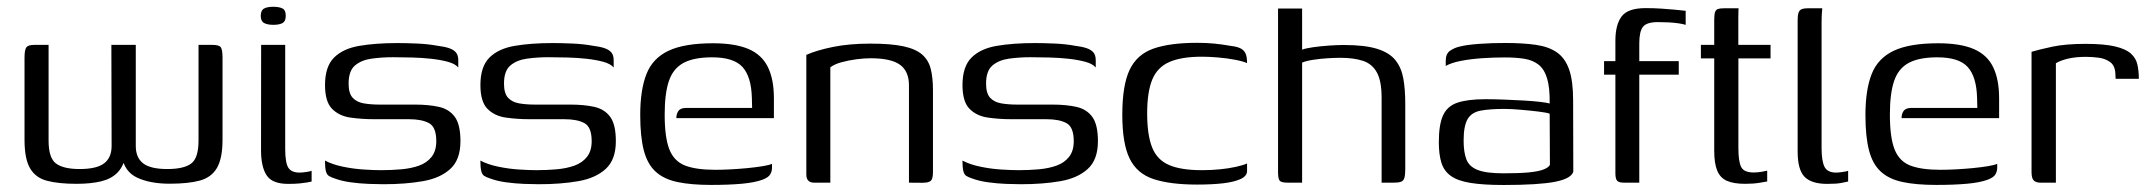

<svg xmlns="http://www.w3.org/2000/svg" viewBox="-20 -529 6234 556"><path d="M201.5 3.3Q149.8 3.3 116.6 -5.4Q83.3 -14 67.2 -41.4Q51 -68.7 51 -124.5V-361.6Q51 -384.4 56.2 -391.7Q61.4 -399 78.9 -399H120.7V-121.8Q120.7 -71.1 142.5 -55.3Q164.2 -39.5 210.6 -39.5Q259.7 -39.5 281.5 -56Q303.2 -72.5 303.2 -106.5L302.5 -399H373.2V-106.3Q373.2 -72.5 394.5 -56Q415.9 -39.5 464.5 -39.5Q512.2 -39.5 533.5 -55.3Q554.9 -71.1 554.9 -122.1V-399H595.2Q614.7 -399 619.5 -391.9Q624.4 -384.9 624.4 -361.6V-124.5Q624.4 -70.5 608.4 -42.9Q592.3 -15.3 558.8 -6.1Q525.3 3 471.2 3Q415.2 3 377.5 -14.4Q339.7 -31.9 332.2 -78.7L343.7 -79.4Q338.2 -47.8 320.5 -29.5Q302.9 -11.3 273.2 -4Q243.5 3.3 201.5 3.3Z M814.6 3.5Q768.3 3.5 752.1 -21.3Q735.9 -46 735.9 -93.7L736.2 -399H805.9V-98Q805.9 -57.5 815 -43.3Q824.2 -29.2 847.4 -29.2Q855.5 -29.2 867.2 -31Q878.9 -32.7 882.4 -34.5V-3.3Q878.8 -2.3 870.4 -0.8Q862 0.7 848.4 2.1Q834.7 3.5 814.6 3.5ZM771.7 -457.1Q754.6 -457.1 744.9 -462.3Q735.1 -467.5 735.1 -482.9Q735.1 -498.8 744.4 -504.1Q753.6 -509.4 771.5 -509.4Q789.5 -509.2 798.6 -504.2Q807.7 -499.3 807.5 -482.9Q807.5 -467.5 798.2 -462.3Q789 -457.1 771.7 -457.1Z M1090.1 4.5Q1072.9 4.5 1047.4 3.5Q1021.9 2.5 995.4 -1.1Q968.9 -4.7 948.4 -12.5Q937.7 -16 931.9 -19.9Q926 -23.8 923.6 -34Q921.1 -44.1 921.1 -64Q942.8 -52.5 973 -46.3Q1003.2 -40 1033.2 -38.1Q1063.2 -36.2 1083.4 -36.2Q1113.4 -36.2 1141.9 -38.7Q1170.4 -41.2 1193.3 -49.3Q1216.1 -57.5 1229.7 -74.6Q1243.4 -91.8 1243.4 -120.1Q1243.4 -161 1222.4 -172.4Q1201.5 -183.8 1164.5 -183.8H1063.5Q1027.1 -183.8 994.7 -188.5Q962.2 -193.1 941.7 -213.8Q921.2 -234.4 921.2 -282.8Q921.2 -336.1 947.3 -362.2Q973.4 -388.2 1020.5 -396.2Q1067.6 -404.3 1130.9 -404.3Q1154 -404.3 1185.9 -403Q1217.7 -401.8 1246.9 -396.5Q1267.4 -394 1280.6 -389.5Q1293.8 -385 1300.5 -377Q1307.1 -369 1307.1 -354.3V-333.6Q1297.9 -344.4 1276.8 -350.1Q1255.8 -355.8 1228.5 -358.8Q1201.3 -361.8 1172.2 -362.5Q1143.2 -363.3 1118.1 -363.3Q1086 -363.3 1056.2 -359.2Q1026.4 -355.1 1007.9 -339.3Q989.5 -323.6 989.5 -286.9Q989.5 -258.8 1001.1 -246.1Q1012.8 -233.3 1033.2 -229.7Q1053.7 -226.1 1080 -226.1H1182.7Q1221 -226.1 1250.7 -219.6Q1280.4 -213.1 1296.9 -190.8Q1313.4 -168.5 1313.4 -120.2Q1313.4 -66.5 1284 -39.8Q1254.7 -13 1204.4 -4.3Q1154.1 4.5 1090.1 4.5Z M1540.1 4.5Q1522.9 4.5 1497.4 3.5Q1471.9 2.5 1445.4 -1.1Q1418.9 -4.7 1398.4 -12.5Q1387.7 -16 1381.9 -19.9Q1376 -23.8 1373.6 -34Q1371.1 -44.1 1371.1 -64Q1392.8 -52.5 1423 -46.3Q1453.2 -40 1483.2 -38.1Q1513.2 -36.2 1533.4 -36.2Q1563.4 -36.2 1591.9 -38.7Q1620.4 -41.2 1643.3 -49.3Q1666.1 -57.5 1679.7 -74.6Q1693.4 -91.8 1693.4 -120.1Q1693.4 -161 1672.4 -172.4Q1651.5 -183.8 1614.5 -183.8H1513.5Q1477.1 -183.8 1444.7 -188.5Q1412.2 -193.1 1391.7 -213.8Q1371.2 -234.4 1371.2 -282.8Q1371.2 -336.1 1397.3 -362.2Q1423.4 -388.2 1470.5 -396.2Q1517.6 -404.3 1580.9 -404.3Q1604 -404.3 1635.9 -403Q1667.7 -401.8 1696.9 -396.5Q1717.4 -394 1730.6 -389.5Q1743.8 -385 1750.5 -377Q1757.1 -369 1757.1 -354.3V-333.6Q1747.9 -344.4 1726.8 -350.1Q1705.8 -355.8 1678.5 -358.8Q1651.3 -361.8 1622.2 -362.5Q1593.2 -363.3 1568.1 -363.3Q1536 -363.3 1506.2 -359.2Q1476.4 -355.1 1457.9 -339.3Q1439.5 -323.6 1439.5 -286.9Q1439.5 -258.8 1451.1 -246.1Q1462.8 -233.3 1483.2 -229.7Q1503.7 -226.1 1530 -226.1H1632.7Q1671 -226.1 1700.7 -219.6Q1730.4 -213.1 1746.9 -190.8Q1763.4 -168.5 1763.4 -120.2Q1763.4 -66.5 1734 -39.8Q1704.7 -13 1654.4 -4.3Q1604.1 4.5 1540.1 4.5Z M2039.1 6.5Q1981.1 6.5 1941.6 -1.9Q1902.1 -10.3 1878.3 -32.2Q1854.5 -54.2 1844.3 -93.8Q1834 -133.4 1834 -196.1Q1834 -268.5 1851.9 -314.2Q1869.7 -360 1915.7 -381.9Q1961.7 -403.7 2044.5 -403.7Q2108.7 -403.7 2147.5 -387.1Q2186.2 -370.5 2203.6 -335Q2221.1 -299.5 2221.1 -244.1V-187H1938.6Q1938.6 -199.4 1944.7 -207.9Q1950.8 -216.4 1966.7 -216.4H2158L2157.3 -245Q2155.8 -306.6 2130.3 -334.8Q2104.9 -363 2042.2 -363Q1989.5 -363 1959.4 -346.9Q1929.4 -330.7 1917.1 -294.7Q1904.8 -258.7 1904.8 -197.2Q1904.8 -131 1918.3 -96.6Q1931.9 -62.1 1963.7 -49.7Q1995.6 -37.3 2051.2 -37.3Q2070.2 -37.3 2094.7 -38.5Q2119.3 -39.8 2143.9 -42.1Q2168.5 -44.5 2188.2 -47.7Q2207.9 -50.9 2215.6 -54.6V-42.8Q2215.6 -33.2 2210.5 -24.2Q2205.4 -15.2 2188 -8.6Q2165.6 -0.3 2128.1 3.1Q2090.7 6.5 2039.1 6.5Z M2338 0Q2315 0 2315 -23.5V-370.1Q2344.5 -383.3 2391.8 -393Q2439.2 -402.7 2500.6 -402.7Q2559.5 -402.7 2595.3 -395.1Q2631.1 -387.5 2649.9 -371.4Q2668.7 -355.3 2675.2 -329.8Q2681.7 -304.2 2681.7 -268.2V-29.7Q2681.7 -19 2679.5 -12.2Q2677.4 -5.3 2670.5 -2.5Q2663.7 0.3 2650.7 0.3L2612.2 0V-281.8Q2612.2 -322.5 2586.3 -341.4Q2560.4 -360.3 2500.9 -360.3Q2482 -360.3 2459.6 -357.3Q2437.1 -354.3 2417 -348.8Q2396.9 -343.4 2384.5 -334.2V0Z M2936.1 4.5Q2918.9 4.5 2893.4 3.5Q2867.9 2.5 2841.4 -1.1Q2814.9 -4.7 2794.4 -12.5Q2783.7 -16 2777.9 -19.9Q2772 -23.8 2769.6 -34Q2767.1 -44.1 2767.1 -64Q2788.8 -52.5 2819 -46.3Q2849.2 -40 2879.2 -38.1Q2909.2 -36.2 2929.4 -36.2Q2959.4 -36.2 2987.9 -38.7Q3016.4 -41.2 3039.3 -49.3Q3062.1 -57.5 3075.7 -74.6Q3089.4 -91.8 3089.4 -120.1Q3089.4 -161 3068.4 -172.4Q3047.5 -183.8 3010.5 -183.8H2909.5Q2873.1 -183.8 2840.7 -188.5Q2808.2 -193.1 2787.7 -213.8Q2767.2 -234.4 2767.2 -282.8Q2767.2 -336.1 2793.3 -362.2Q2819.4 -388.2 2866.5 -396.2Q2913.6 -404.3 2976.9 -404.3Q3000 -404.3 3031.9 -403Q3063.7 -401.8 3092.9 -396.5Q3113.4 -394 3126.6 -389.5Q3139.8 -385 3146.5 -377Q3153.1 -369 3153.1 -354.3V-333.6Q3143.9 -344.4 3122.8 -350.1Q3101.8 -355.8 3074.5 -358.8Q3047.3 -361.8 3018.2 -362.5Q2989.2 -363.3 2964.1 -363.3Q2932 -363.3 2902.2 -359.2Q2872.4 -355.1 2853.9 -339.3Q2835.5 -323.6 2835.5 -286.9Q2835.5 -258.8 2847.1 -246.1Q2858.8 -233.3 2879.2 -229.7Q2899.7 -226.1 2926 -226.1H3028.7Q3067 -226.1 3096.7 -219.6Q3126.4 -213.1 3142.9 -190.8Q3159.4 -168.5 3159.4 -120.2Q3159.4 -66.5 3130 -39.8Q3100.7 -13 3050.4 -4.3Q3000.1 4.5 2936.1 4.5Z M3446.6 5.5Q3368.6 5.5 3320.6 -10.4Q3272.6 -26.2 3251.3 -69.7Q3230 -113.2 3230 -196.6Q3230 -282.2 3251.3 -327Q3272.6 -371.7 3320.6 -388.4Q3368.6 -405 3446.6 -405Q3472.6 -405 3495.3 -402.9Q3517.9 -400.7 3546.8 -395.7Q3563.4 -393.7 3573 -388.6Q3582.7 -383.4 3587 -373.9Q3591.3 -364.4 3591.3 -346.2Q3579.5 -351.6 3556.3 -356Q3533.1 -360.4 3507.2 -362.6Q3481.3 -364.8 3460.6 -364.8Q3401 -364.8 3366.1 -349.4Q3331.2 -334 3316.6 -298.2Q3302 -262.5 3302 -200.5Q3302 -138.8 3316.2 -102.5Q3330.5 -66.3 3365 -51.3Q3399.5 -36.2 3460.6 -36.2Q3488.7 -36.2 3513.9 -38.8Q3539 -41.4 3559.3 -45.9Q3579.5 -50.4 3591.3 -55.6V-33.8Q3591.3 -19.3 3572.7 -10.6Q3554.1 -2 3521.9 1.8Q3489.7 5.5 3446.6 5.5Z M3709.7 0Q3690.4 0 3685.7 -5.8Q3681 -11.6 3681 -31V-504.3H3750.7V-385.3Q3762.5 -389.5 3783.5 -392.4Q3804.5 -395.3 3828.2 -397Q3851.9 -398.7 3871.8 -398.7Q3932.5 -398.7 3968.2 -387.5Q4003.9 -376.3 4021.1 -354.5Q4038.3 -332.8 4043.8 -301.6Q4049.4 -270.5 4049.4 -229.5V-39.2Q4049.4 -22.3 4046.8 -13.8Q4044.3 -5.3 4037.1 -2.7Q4030 0 4015.5 0H3980.9V-245.9Q3980.9 -294.4 3967.2 -319.2Q3953.6 -344 3927 -352.8Q3900.4 -361.6 3861.5 -361.6Q3846.1 -361.6 3824.3 -360.3Q3802.6 -358.9 3782.5 -355.8Q3762.4 -352.7 3750.7 -347.7V0Z M4333.9 6.7Q4275.2 6.7 4238.4 0.7Q4201.5 -5.2 4181.5 -19.5Q4161.6 -33.7 4154.1 -57.7Q4146.6 -81.7 4146.6 -117.2Q4146.6 -168.2 4158.9 -195.1Q4171.3 -222 4200.9 -231.8Q4230.6 -241.7 4281.2 -241.7Q4306.4 -241.7 4335.7 -240.6Q4365 -239.5 4392.7 -237.9Q4420.4 -236.3 4440.6 -233.9Q4460.8 -231.5 4467.6 -229.3Q4468.3 -275.2 4460.1 -302.1Q4451.9 -328.9 4435.4 -341.8Q4418.8 -354.8 4394.2 -358.8Q4369.5 -362.7 4338.1 -362.7Q4304.5 -362.7 4271.1 -360.4Q4237.7 -358 4210 -352.6Q4182.3 -347.1 4166.6 -338V-353Q4166.6 -373.6 4179.5 -382.3Q4192.3 -391 4207.7 -394.3Q4227 -399.3 4263.7 -402Q4300.3 -404.7 4339.6 -404.5Q4390.6 -404.5 4427.5 -399.2Q4464.5 -393.9 4488.4 -377.4Q4512.3 -360.9 4523.9 -327.8Q4535.5 -294.8 4535.5 -238.5L4536 -31.9Q4530.1 -11.7 4482.9 -2.5Q4435.7 6.7 4333.9 6.7ZM4333.7 -27.1Q4380.1 -27.1 4407.5 -29.8Q4435 -32.5 4449.3 -38Q4463.5 -43.4 4468.3 -51.4L4467.6 -199.7Q4458.8 -203.2 4434.5 -206Q4410.2 -208.9 4383.1 -211.2Q4356 -213.6 4336.6 -213.6Q4294 -213.6 4267.7 -208.6Q4241.4 -203.6 4229.9 -184Q4218.4 -164.3 4218.4 -121.6Q4218.4 -89 4226.2 -68Q4234 -46.9 4258.7 -37Q4283.4 -27.1 4333.7 -27.1Z M4625.1 -352H4657.9V-410.9Q4657.9 -457.5 4676 -481.5Q4694.1 -505.5 4745.6 -505.5Q4770.1 -505.5 4791.5 -504Q4812.9 -502.5 4830.7 -500.9Q4848.5 -499.3 4861.4 -497.7V-457Q4853.9 -459.5 4841.1 -461.4Q4828.3 -463.3 4812.9 -464.2Q4797.5 -465 4781.4 -465Q4748.3 -465 4737.7 -451.3Q4727.1 -437.6 4727.1 -403.6V-352H4841.4V-312.8H4727.1V0H4683Q4667.8 0 4662.8 -5.8Q4657.9 -11.7 4657.9 -27.1V-312.8H4625.1Z M5033.8 3.3Q5000.4 3.3 4981 -5.3Q4961.5 -13.8 4952.8 -34.8Q4944.1 -55.8 4944.1 -92V-359.8H4905.5V-399H4944.1V-471.4Q4944.1 -486.3 4946.4 -493.5Q4948.7 -500.7 4954.8 -502.9Q4960.9 -505 4972.1 -505H5014.6Q5014.6 -503.5 5014.2 -496.8Q5013.9 -490.2 5013.9 -477.5V-399H5107.2V-359.8H5014.1V-100.3Q5014.1 -61.1 5022.2 -45.3Q5030.4 -29.5 5058.5 -29.5Q5069.4 -29.5 5081.1 -31.5Q5092.8 -33.5 5097.5 -34.7V-3.5Q5091.8 -2.5 5074.8 0.4Q5057.9 3.3 5033.8 3.3Z M5271.6 3.5Q5225.9 3.5 5205.8 -16.9Q5185.7 -37.4 5185.7 -89.7V-471.6Q5185.7 -483.8 5187.9 -491.3Q5190.1 -498.7 5196.4 -501.9Q5202.8 -505 5215.2 -505H5257Q5256.7 -503.7 5255.9 -492Q5255 -480.2 5255 -462.4V-100.6Q5255 -62.9 5263.4 -46.1Q5271.7 -29.2 5297.5 -29.2Q5304 -29.2 5316.2 -31Q5328.5 -32.7 5331.9 -34.5V-3.3Q5326.2 -2.3 5312.8 0.6Q5299.5 3.5 5271.6 3.5Z M5587.1 6.5Q5529.1 6.5 5489.6 -1.9Q5450.1 -10.3 5426.3 -32.2Q5402.5 -54.2 5392.3 -93.8Q5382 -133.4 5382 -196.1Q5382 -268.5 5399.9 -314.2Q5417.7 -360 5463.7 -381.9Q5509.7 -403.7 5592.5 -403.7Q5656.7 -403.7 5695.5 -387.1Q5734.2 -370.5 5751.6 -335Q5769.1 -299.5 5769.1 -244.1V-187H5486.6Q5486.6 -199.4 5492.7 -207.9Q5498.8 -216.4 5514.7 -216.4H5706L5705.3 -245Q5703.8 -306.6 5678.3 -334.8Q5652.9 -363 5590.2 -363Q5537.5 -363 5507.4 -346.9Q5477.4 -330.7 5465.1 -294.7Q5452.8 -258.7 5452.8 -197.2Q5452.8 -131 5466.3 -96.6Q5479.9 -62.1 5511.7 -49.7Q5543.6 -37.3 5599.2 -37.3Q5618.2 -37.3 5642.7 -38.5Q5667.3 -39.8 5691.9 -42.1Q5716.5 -44.5 5736.2 -47.7Q5755.9 -50.9 5763.6 -54.6V-42.8Q5763.6 -33.2 5758.5 -24.2Q5753.4 -15.2 5736 -8.6Q5713.6 -0.3 5676.1 3.1Q5638.7 6.5 5587.1 6.5Z M5933.5 0H5889.3Q5876.1 0 5869.5 -6.3Q5863 -12.7 5863 -30.7V-379Q5884.6 -385.5 5923.2 -393.8Q5961.9 -402 6019.3 -402Q6073.1 -402 6104.5 -394.6Q6136 -387.2 6150.7 -373.9Q6165.4 -360.6 6169.5 -342.2Q6173.7 -323.8 6173.7 -300.8H6106.5L6105.8 -314.8Q6105 -338.4 6091.3 -348.7Q6077.5 -359.1 6058.2 -361.8Q6039 -364.4 6020.4 -364.4Q5991.3 -364.4 5968.8 -359.2Q5946.3 -353.9 5933.5 -345.9Z"/></svg>

Font: Genos Thin
Style: Regular
Weight: 100
Designer: Robert E. Leuschke
Foundry: Robert E. Leuschke
Version: Version 1.010